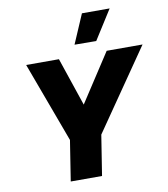

<svg xmlns="http://www.w3.org/2000/svg" viewBox="-103 -1075 1013 1160"><g transform="rotate(-10 403.5 -494.5)"><path d="M479 -989H649L535 -809L402 -810ZM394 -444 587 -740H807L467 -247L428 0H236L275 -248L93 -740H294Z"/></g></svg>

Font: Be Vietnam Black
Style: Italic
Weight: 900
Italic angle: -9°
Designer: Lam Bao; Tony Le; Vietanh Nguyen
Foundry: Yellow Type Foundry
Version: Version 5.000